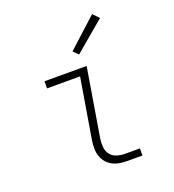

<svg xmlns="http://www.w3.org/2000/svg" viewBox="-137 -861 874 967"><g transform="rotate(-20 300.0 -378.0)"><path d="M380 0Q359 0 338.5 -3.5Q318 -7 300.5 -16.5Q283 -26 270.5 -41Q258 -56 251.5 -75Q245 -94 245 -115.5Q245 -137 248 -158L302 -482H125V-520H351L290 -152Q287 -129 289 -107Q291 -85 303.5 -68.5Q316 -52 337 -45Q358 -38 380 -38H461V0ZM335 -587 309 -613 466 -756 497 -724Z"/></g></svg>

Font: Iosevka SS04 XLt Ex
Style: Italic
Weight: 200
Width: 7
Italic angle: -9°
Monospace: yes
Designer: Belleve Invis
Foundry: Belleve Invis
Version: Version 19.0.0; ttfautohint (v1.8.4)